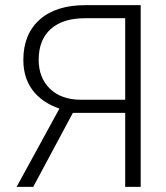

<svg xmlns="http://www.w3.org/2000/svg" viewBox="-20 -731 651 751"><path d="M469.7 0V-289.6H265.1L109.9 0H44.9L212.4 -306.2Q143.6 -330.1 107.4 -378.4Q71.3 -426.8 71.3 -496.6Q71.3 -597.2 135 -654.1Q198.7 -710.9 314.5 -710.9H530.3V0ZM131.3 -497.1Q131.3 -426.8 175.5 -383.8Q219.7 -340.8 297.4 -340.8H469.7V-659.7H312.5Q225.6 -659.7 178.5 -617.4Q131.3 -575.2 131.3 -497.1Z"/></svg>

Font: Roboto Light
Style: Regular
Weight: 300
Designer: Google
Version: Version 2.134; 2016; ttfautohint (v1.6)